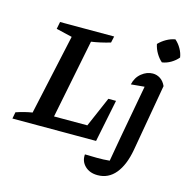

<svg xmlns="http://www.w3.org/2000/svg" viewBox="-151 -858 1163 1186"><g transform="rotate(15 430.5 -265.5)"><path d="M520 -271H569L514 0H-21L-13 -42Q40 -60 90 -68L202 -582L100 -606L109 -652H455L446 -611Q381 -592 325 -584L224 -79H437ZM829 -435 754 -7Q736 93 691 147.5Q646 202 577 202Q526 202 495.5 172Q465 142 469 98Q505 99 546.5 99.5Q588 100 627 96Q636 47 642.5 7.5Q649 -32 657 -74L717 -401Q694 -399 673 -397Q652 -395 631 -393Q641 -439 674.5 -466Q708 -493 746 -493Q772 -493 794 -478.5Q816 -464 829 -435ZM825 -733Q847 -714 862.5 -687Q878 -660 882 -632Q864 -610 837 -594Q810 -578 781 -574Q760 -592 744 -619Q728 -646 722 -676Q742 -697 769 -712.5Q796 -728 825 -733Z"/></g></svg>

Font: Piazzolla SC SemiBold
Style: Italic
Weight: 600
Italic angle: -11.3°
Designer: Juan Pablo del Peral
Foundry: Huerta Tipografica
Version: Version 1.330